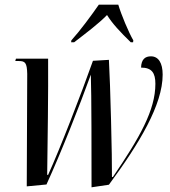

<svg xmlns="http://www.w3.org/2000/svg" viewBox="-20 -786 725 818"><path d="M284 -614 283 -606H296C348 -646 400 -685 436 -722C459 -685 491 -651 537 -606H547L548 -614C528 -648 496 -725 484 -766H401C369 -720 322 -656 284 -614ZM370 12 444 1C574 -175 673 -340 673 -468C673 -518 655 -546 623 -546C599 -546 582 -534 581 -498C627 -498 642 -475 642 -429C642 -316 575 -200 461 -32H457C458 -111 450 -431 444 -531L376 -527C328 -391 234 -148 185 -41H181C183 -182 186 -398 185 -536H48L45 -526H60C87 -526 95 -519 96 -471L94 8L178 0C240 -135 320 -338 367 -468C370 -390 370 -111 370 12Z"/></svg>

Font: Noto Serif Display ExtraCondensed Medium
Style: Italic
Weight: 500
Width: 2
Italic angle: -12°
Designer: Monotype Design Team
Foundry: Monotype Imaging Inc.
Version: Version 2.009